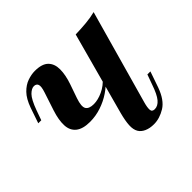

<svg xmlns="http://www.w3.org/2000/svg" viewBox="-135 -686 856 856"><g transform="rotate(-45 293.0 -258.0)"><path d="M375 -280Q356 -257 327 -237.5Q298 -218 263.5 -206.5Q229 -195 193 -195Q148 -195 125 -213.5Q102 -232 100.5 -266Q99 -300 114 -346L142 -431Q152 -461 147.5 -473Q143 -485 128 -485Q113 -485 96 -468Q79 -451 60 -399L44 -354H25L50 -427Q65 -469 86.5 -491Q108 -513 132.5 -521.5Q157 -530 179 -530Q224 -530 244 -510Q264 -490 264 -455.5Q264 -421 249 -377L226 -311Q212 -270 221.5 -254.5Q231 -239 261 -239Q287 -239 317.5 -253Q348 -267 371 -294ZM425 -85Q418 -60 419 -45.5Q420 -31 437 -31Q457 -31 473.5 -50.5Q490 -70 506 -117L523 -164H542L516 -89Q495 -30 459 -8Q423 14 387 14Q361 14 342 5.5Q323 -3 314 -18Q304 -35 305.5 -61.5Q307 -88 317 -126L423 -516Q459 -517 491 -520Q523 -523 550 -530Z"/></g></svg>

Font: Playfair Display SemiBold
Style: Italic
Weight: 600
Italic angle: -14°
Designer: Claus Eggers Sørensen
Foundry: Claus Eggers Sørensen
Version: Version 1.203